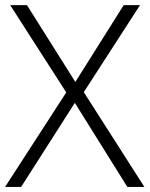

<svg xmlns="http://www.w3.org/2000/svg" viewBox="-20 -734 588 754"><path d="M529.8 -713.9 309.1 -372.1 546.9 0H480L273.9 -330.1L63 0H0L240.2 -371.1L20 -713.9H85.9L275.9 -412.1L465.8 -713.9Z"/></svg>

Font: Nokora Light
Style: Regular
Weight: 300
Designer: Danh Hong
Version: Version 8.000; ttfautohint (v1.8.3)